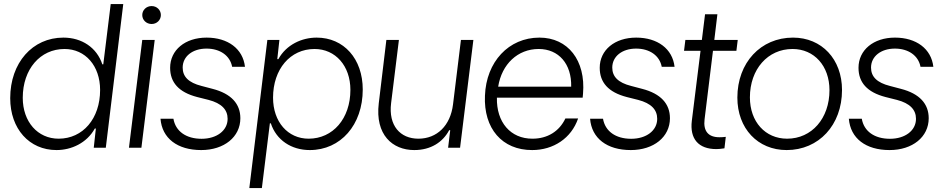

<svg xmlns="http://www.w3.org/2000/svg" viewBox="-20 -748 4762 972"><path d="M266.1 11.7C341.3 11.7 419.4 -23.9 460 -97.2H465.3L454.6 0H515.6L604 -727.5H540.5L502.9 -422.4H498C470.2 -506.8 394.5 -557.6 300.8 -557.6C144.5 -557.6 31.7 -430.2 31.7 -251C31.7 -95.7 128.4 11.7 266.1 11.7ZM95.2 -252.9C95.2 -397.9 183.6 -500 306.6 -500C412.1 -500 486.8 -414.6 486.8 -292.5C486.8 -147.9 399.9 -45.9 276.9 -45.9C170.9 -45.9 95.2 -131.3 95.2 -252.9Z M632.8 0H695.8L763.2 -545.9H700.2ZM700.2 -671.9C700.2 -646.5 721.2 -626.5 747.6 -626.5C773.9 -626.5 794.4 -646.5 794.4 -671.9C794.4 -697.3 773.9 -717.3 747.6 -717.3C721.2 -717.3 700.2 -697.3 700.2 -671.9Z M998.5 11.7C1114.7 11.7 1196.8 -54.7 1196.8 -149.4C1196.8 -222.2 1150.9 -273.9 1055.7 -298.3L1000 -313C934.6 -329.6 904.8 -359.9 904.8 -405.8C904.8 -462.4 954.6 -502 1025.4 -502C1093.8 -502 1144.5 -466.8 1155.3 -409.7H1220.2C1210 -501 1133.8 -557.6 1025.9 -557.6C917 -557.6 841.3 -494.6 841.3 -404.8C841.3 -331.1 884.3 -281.2 978 -256.8L1036.1 -242.2C1101.6 -225.1 1132.3 -192.9 1132.3 -146.5C1132.3 -86.9 1077.1 -45.4 1000.5 -45.4C921.9 -45.4 868.7 -83.5 857.9 -147H792.5C800.3 -47.9 877.9 11.7 998.5 11.7Z M1242.2 204.1H1305.7L1346.2 -123.5H1351.1C1378.9 -39.1 1454.6 11.7 1548.3 11.7C1704.6 11.7 1816.4 -115.7 1816.4 -294.9C1816.4 -450.2 1720.7 -557.6 1583 -557.6C1507.8 -557.6 1429.7 -522 1389.2 -448.7H1383.8L1394.5 -545.9H1333.5ZM1362.3 -253.4C1362.3 -397.9 1449.2 -500 1572.3 -500C1678.2 -500 1753.9 -414.6 1753.9 -293C1753.9 -147.9 1665.5 -45.9 1542.5 -45.9C1437 -45.9 1362.3 -131.3 1362.3 -253.4Z M2077.1 11.7C2161.6 11.7 2222.2 -28.8 2253.9 -88.9H2259.3L2248.5 0H2309.1L2376.5 -545.9H2313.5L2273.4 -219.2C2260.3 -112.3 2192.4 -45.9 2098.1 -45.9C2006.3 -45.9 1945.8 -111.8 1960 -226.1L1999.5 -545.9H1936L1897.5 -225.1C1878.4 -65.9 1966.8 11.7 2077.1 11.7Z M2674.3 11.7C2781.7 11.7 2872.6 -48.3 2906.7 -148.4H2842.3C2811.5 -83 2751.5 -45.9 2675.8 -45.9C2564 -45.4 2492.7 -129.9 2495.6 -253.4H2929.7L2931.6 -273.9C2945.8 -442.4 2855 -557.6 2710.9 -557.6C2555.2 -557.6 2441.4 -435.1 2435.1 -263.7C2427.7 -97.7 2522 12.2 2674.3 11.7ZM2502 -309.1C2520 -423.3 2601.1 -500 2707 -500C2808.6 -500 2874.5 -424.3 2871.6 -309.1Z M3173.3 11.7C3289.6 11.7 3371.6 -54.7 3371.6 -149.4C3371.6 -222.2 3325.7 -273.9 3230.5 -298.3L3174.8 -313C3109.4 -329.6 3079.6 -359.9 3079.6 -405.8C3079.6 -462.4 3129.4 -502 3200.2 -502C3268.6 -502 3319.3 -466.8 3330.1 -409.7H3395C3384.8 -501 3308.6 -557.6 3200.7 -557.6C3091.8 -557.6 3016.1 -494.6 3016.1 -404.8C3016.1 -331.1 3059.1 -281.2 3152.8 -256.8L3210.9 -242.2C3276.4 -225.1 3307.1 -192.9 3307.1 -146.5C3307.1 -86.9 3252 -45.4 3175.3 -45.4C3096.7 -45.4 3043.5 -83.5 3032.7 -147H2967.3C2975.1 -47.9 3052.7 11.7 3173.3 11.7Z M3606.9 6.8C3617.7 6.8 3630.4 5.4 3647.5 2.9L3654.3 -55.2C3642.6 -53.7 3633.3 -53.2 3622.1 -53.2C3565.4 -53.2 3539.6 -84.5 3546.9 -144L3589.4 -490.7H3708L3714.8 -545.9H3596.2L3611.8 -675.8H3549.3L3533.2 -545.9H3449.7L3442.9 -490.7H3526.4L3482.4 -136.7C3471.2 -45.4 3515.6 6.8 3606.9 6.8Z M3962.4 11.7C4125 11.7 4242.7 -114.7 4242.7 -292.5C4242.7 -448.2 4140.1 -557.6 3994.6 -557.6C3831.1 -557.6 3712.9 -430.7 3712.9 -253.9C3712.9 -97.7 3815.9 11.7 3962.4 11.7ZM3776.4 -254.9C3776.4 -397.5 3866.7 -500 3992.2 -500C4102.1 -500 4179.2 -414.1 4179.2 -291.5C4179.2 -148.4 4089.4 -45.9 3964.8 -45.9C3854 -45.9 3776.4 -131.8 3776.4 -254.9Z M4483.4 11.7C4599.6 11.7 4681.6 -54.7 4681.6 -149.4C4681.6 -222.2 4635.7 -273.9 4540.5 -298.3L4484.9 -313C4419.4 -329.6 4389.6 -359.9 4389.6 -405.8C4389.6 -462.4 4439.5 -502 4510.3 -502C4578.6 -502 4629.4 -466.8 4640.1 -409.7H4705.1C4694.8 -501 4618.7 -557.6 4510.7 -557.6C4401.9 -557.6 4326.2 -494.6 4326.2 -404.8C4326.2 -331.1 4369.1 -281.2 4462.9 -256.8L4521 -242.2C4586.4 -225.1 4617.2 -192.9 4617.2 -146.5C4617.2 -86.9 4562 -45.4 4485.4 -45.4C4406.7 -45.4 4353.5 -83.5 4342.8 -147H4277.3C4285.2 -47.9 4362.8 11.7 4483.4 11.7Z"/></svg>

Font: Guggenheim Sans Display Light
Style: Italic
Weight: 300
Italic angle: -7°
Designer: Modified by Tom Baber under direction of Pentagram Design 2023
Foundry: rsms
Version: Version 1.001;Glyphs 3.1.2 (3151)